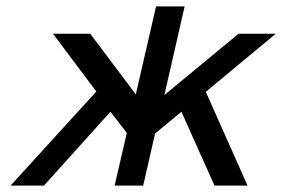

<svg xmlns="http://www.w3.org/2000/svg" viewBox="-20 -578 879 598"><path d="M13 0 280 -293 145 -473H261L403 -284L466 -558H555L492 -282L723 -473H839L621 -292L751 0H648L545 -230L463 -162L426 0H337L375 -164L324 -230L117 0Z"/></svg>

Font: Coval
Style: Italic
Weight: 400
Foundry: Context Ltd
Version: Version 001.000